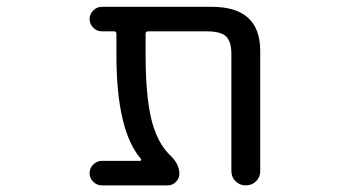

<svg xmlns="http://www.w3.org/2000/svg" viewBox="-20 -567 1040 566"><path d="M747.1 -62.5Q747.1 -44.9 734.9 -32.7Q722.7 -20.5 704.6 -20.5Q686.5 -20.5 674.3 -32.7Q662.1 -44.9 662.1 -62.5V-407.2Q662.1 -444.3 646.5 -459.5Q630.9 -474.6 589.8 -474.6H416Q409.2 -474.6 409.2 -466.8V-405.3Q409.2 -261.7 433.6 -189.5Q451.2 -138.7 480.5 -110.4Q508.8 -84 508.8 -54.7Q508.8 -41 498.5 -30.8Q488.3 -20.5 474.6 -20.5H280.3Q265.6 -20.5 254.9 -31.2Q244.1 -42 244.1 -56.6Q244.1 -71.3 254.9 -82Q265.6 -92.8 280.3 -92.8H392.6Q395.5 -92.8 396 -94.7Q396.5 -96.7 395.5 -98.6Q323.2 -181.6 323.2 -405.3V-466.8Q323.2 -474.6 316.4 -474.6H280.3Q265.6 -474.6 254.9 -485.4Q244.1 -496.1 244.1 -510.7Q244.1 -525.4 254.9 -536.1Q265.6 -546.9 280.3 -546.9H604.5Q747.1 -546.9 747.1 -417Z"/></svg>

Font: Rounded Mgen+ 1m regular
Style: Regular
Weight: 400
Designer: [Source Han Sans]
Ryoko NISHIZUKA  (kana & ideographs); Paul D. Hunt (Latin, Greek & Cyrillic); Wenlong ZHANG  (bopomofo
Version: Version 1.059.20150602